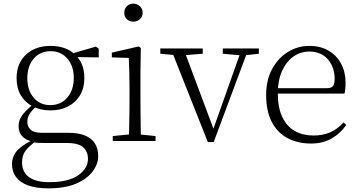

<svg xmlns="http://www.w3.org/2000/svg" viewBox="-20 -774 1965 1054"><path d="M246 260Q176 260 132 243Q88 226 67 196.5Q46 167 46 128Q46 80 79.5 47Q113 14 177 -13L183 -3Q140 27 120.5 53Q101 79 101 117Q101 171 139.5 198.5Q178 226 250 226Q355 226 409 188.5Q463 151 463 97Q463 61 438 36Q413 11 346 11H220Q203 11 187 10Q171 9 157 5V3Q82 -15 82 -82Q82 -113 101 -140Q120 -167 162 -201V-210L186 -198Q157 -170 143.5 -150.5Q130 -131 130 -105Q130 -79 148 -62Q166 -45 207 -45H354Q409 -45 445.5 -30.5Q482 -16 500.5 12.5Q519 41 519 83Q519 127 488 168Q457 209 396.5 234.5Q336 260 246 260ZM257 -168Q201 -168 159 -190Q117 -212 94 -251.5Q71 -291 71 -345Q71 -426 122.5 -474Q174 -522 257 -522Q299 -522 333.5 -510Q368 -498 391 -475L393 -473Q443 -428 443 -345Q443 -291 419.5 -251.5Q396 -212 354 -190Q312 -168 257 -168ZM256 -197Q314 -197 349.5 -238.5Q385 -280 385 -346Q385 -412 349.5 -452.5Q314 -493 258 -493Q200 -493 165 -452Q130 -411 130 -345Q130 -279 164.5 -238Q199 -197 256 -197ZM362 -461V-478H368L506 -518L522 -507V-459Z M599 0V-27L710 -38H729L834 -27V0ZM687 0Q688 -24 689 -64.5Q690 -105 690.5 -149Q691 -193 691 -226V-281Q691 -332 690 -375Q689 -418 687 -456L594 -459V-485L741 -519L753 -511L751 -377V-226Q751 -193 751.5 -149Q752 -105 752.5 -64.5Q753 -24 754 0ZM712 -655Q691 -655 676.5 -668.5Q662 -682 662 -704Q662 -726 676.5 -740Q691 -754 712 -754Q732 -754 747.5 -740Q763 -726 763 -704Q763 -682 747.5 -668.5Q732 -655 712 -655Z M1121 6 917 -508H987L1159 -48H1144L1149 -60L1308 -508H1345L1153 6ZM860 -479V-508H1093V-479L982 -470H959ZM1203 -479V-508H1401V-479L1320 -470H1304Z M1687 14Q1616 14 1560 -15Q1504 -44 1472.5 -103.5Q1441 -163 1441 -252Q1441 -334 1473.5 -394.5Q1506 -455 1560 -488.5Q1614 -522 1678 -522Q1740 -522 1784.5 -495.5Q1829 -469 1853 -423.5Q1877 -378 1877 -320Q1877 -283 1871 -260H1471V-290H1776Q1800 -290 1808.5 -302.5Q1817 -315 1817 -341Q1817 -404 1780.5 -447.5Q1744 -491 1677 -491Q1629 -491 1590 -463Q1551 -435 1528 -383.5Q1505 -332 1505 -263Q1505 -183 1530 -131Q1555 -79 1599 -54.5Q1643 -30 1700 -30Q1753 -30 1793.5 -48Q1834 -66 1866 -102L1881 -88Q1848 -41 1800 -13.5Q1752 14 1687 14Z"/></svg>

Font: Noto Serif KR ExtraLight ExtraLight
Style: Regular
Weight: 250
Version: Version 2.003-H1;hotconv 1.1.1;makeotfexe 2.6.0